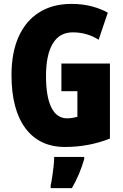

<svg xmlns="http://www.w3.org/2000/svg" viewBox="-20 -744 633 985"><path d="M295 -418H544V-33Q434 10 314 10Q182 10 110.5 -86Q39 -182 39 -359Q39 -474 75.5 -555.5Q112 -637 181 -680.5Q250 -724 347 -724Q403 -724 450.5 -711.5Q498 -699 533 -679L486 -540Q427 -578 353 -578Q285 -578 250.5 -520Q216 -462 216 -354Q216 -248 243.5 -192.5Q271 -137 324 -137Q350 -137 377 -145V-276H295ZM412 72Q389 152 349 221H240V207Q244 190 248 163Q252 136 255 108.5Q258 81 258 61H412Z"/></svg>

Font: Noto Sans Malayalam ExtraCondensed Black
Style: Regular
Weight: 900
Width: 2
Designer: Jelle Bosma - Monotype Design Team
Foundry: Monotype Imaging Inc.
Version: Version 2.104; ttfautohint (v1.8.4.7-5d5b)